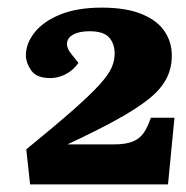

<svg xmlns="http://www.w3.org/2000/svg" viewBox="-20 -858 489 504"><path d="M215 -776Q189 -776 173.5 -768Q158 -760 156 -746Q154 -732 169 -714L186 -693Q172 -673 152 -663Q132 -653 112 -653Q76 -653 62 -673Q48 -693 48 -713Q48 -744 71 -773Q94 -802 138.5 -820Q183 -838 247 -838Q310 -838 351 -821.5Q392 -805 411.5 -776.5Q431 -748 431 -712Q431 -678 416 -650Q401 -622 368.5 -596.5Q336 -571 284 -542.5Q232 -514 157 -479H280Q310 -479 328.5 -486.5Q347 -494 357.5 -509.5Q368 -525 376 -549H438L421 -374H59L49 -466Q125 -528 171 -568.5Q217 -609 241 -635.5Q265 -662 273 -680.5Q281 -699 281 -717Q281 -743 266.5 -759.5Q252 -776 215 -776Z"/></svg>

Font: Literata 18pt ExtraBold
Style: Italic
Weight: 800
Italic angle: -2°
Designer: Latin by Veronika Burian and Jose Scaglione. Greek by Irene Vlachou. Cyrillic by Vera Evstafieva
Foundry: TypeTogether
Version: Version 3.103;gftools[0.9.29]